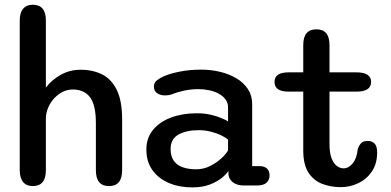

<svg xmlns="http://www.w3.org/2000/svg" viewBox="-20 -782 1654 812"><path d="M441 5Q385.5 5 385.5 -62V-261.5Q385.5 -336.5 361.2 -370Q337 -403.5 287 -403.5Q265.5 -403.5 245.2 -393.5Q225 -383.5 209 -366Q193 -348.5 183.5 -326.2Q174 -304 174 -280V-62Q174 5 118.5 5Q92 5 77.8 -12.2Q63.5 -29.5 63.5 -62V-695.5Q63.5 -728 77.8 -745Q92 -762 118.5 -762Q174 -762 174 -695.5V-411.5Q198.5 -444 236.8 -465.5Q275 -487 321 -487Q373 -487 412.5 -467Q452 -447 474.2 -401Q496.5 -355 496.5 -277.5V-62Q496.5 5 441 5Z M1011 2.5Q981 2.5 963.5 -12.2Q946 -27 946 -48.5V-59.5Q938.5 -46.5 918.5 -30Q898.5 -13.5 867.2 -1.5Q836 10.5 793.5 10.5Q738 10.5 694 -8.2Q650 -27 624.5 -62.8Q599 -98.5 599 -149Q599 -199 627.5 -233.2Q656 -267.5 704.2 -285.2Q752.5 -303 812 -303Q844 -303 871 -296.8Q898 -290.5 917.2 -282.2Q936.5 -274 944.5 -268.5V-328Q944.5 -347 933.8 -361.5Q923 -376 905.2 -385.8Q887.5 -395.5 865.2 -400.2Q843 -405 820 -405Q788.5 -405 759.2 -398.8Q730 -392.5 708.5 -384Q700 -380.5 692 -379.5Q684 -378.5 678 -378.5Q658 -378.5 644.5 -388Q631 -397.5 631 -416Q631 -432.5 643.5 -442.2Q656 -452 673 -459.5Q699 -471 740.5 -479.2Q782 -487.5 832 -487.5Q872.5 -487.5 910.8 -478.2Q949 -469 979.8 -450.8Q1010.5 -432.5 1028.5 -405.2Q1046.5 -378 1046.5 -342V-79.5H1076.5Q1098 -79.5 1109 -69.2Q1120 -59 1120 -40Q1120 -21.5 1107.5 -9.5Q1095 2.5 1065 2.5ZM944.5 -191Q936 -199.5 916.8 -209Q897.5 -218.5 872.2 -225Q847 -231.5 820.5 -231.5Q768.5 -231.5 735 -213Q701.5 -194.5 701.5 -151.5Q701.5 -121 715 -102Q728.5 -83 753 -74.5Q777.5 -66 810 -66Q841 -66 868.8 -80Q896.5 -94 916.8 -112.8Q937 -131.5 944.5 -146.5Z M1200 -394.5Q1141 -394.5 1141 -435.5Q1141 -476 1200 -476H1262.5V-591.5Q1262.5 -658 1318 -658Q1373.5 -658 1373.5 -591.5V-476H1487.5Q1549.5 -476 1549.5 -435.5Q1549.5 -394.5 1487.5 -394.5H1373.5V-172.5Q1373.5 -135.5 1382.2 -112.8Q1391 -90 1404.8 -80Q1418.5 -70 1432.5 -70Q1454.5 -70 1471.8 -91.2Q1489 -112.5 1492.5 -149Q1496.5 -164 1505.8 -175Q1515 -186 1535 -186Q1553.5 -186 1564.2 -174.8Q1575 -163.5 1575 -137.5Q1575 -89.5 1552.8 -56.8Q1530.5 -24 1495.2 -7.2Q1460 9.5 1421 9.5Q1380 9.5 1343.8 -4Q1307.5 -17.5 1285 -51.2Q1262.5 -85 1262.5 -146V-394.5Z"/></svg>

Font: Sono Medium
Style: Regular
Weight: 500
Designer: Tyler Finck
Foundry: Tyler Finck
Version: Version 2.112